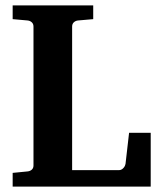

<svg xmlns="http://www.w3.org/2000/svg" viewBox="-20 -691 594 711"><path d="M26.9 0V-50.8L82 -56.2Q91.3 -57.1 97.7 -62.7Q104 -68.4 104 -78.1V-592.8Q104 -602.5 97.7 -608.4Q91.3 -614.3 82 -615.2L26.9 -620.1V-670.9H325.2V-620.1L269 -615.2Q259.8 -614.3 253.4 -608.4Q247.1 -602.5 247.1 -592.8V-61H420.9Q426.3 -61 430.4 -63.5Q434.6 -65.9 437.7 -69.6Q440.9 -73.2 442.6 -77.1Q444.3 -81.1 444.8 -84L458 -199.2H538.1V0Z"/></svg>

Font: Charis SIL APac
Style: Bold
Weight: 700
Foundry: SIL International
Version: Version 5.000